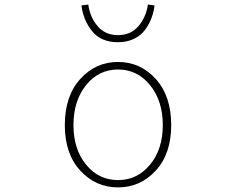

<svg xmlns="http://www.w3.org/2000/svg" viewBox="-20 -813 1040 846"><path d="M265.6 -261.7Q265.6 -389.6 333.5 -464.8Q401.4 -540 500 -540Q598.6 -540 666.5 -464.8Q734.4 -389.6 734.4 -261.7Q734.4 -135.7 666.5 -61.5Q598.6 12.7 500 12.7Q401.4 12.7 333.5 -61.5Q265.6 -135.7 265.6 -261.7ZM697.3 -261.7Q697.3 -369.1 641.1 -438Q585 -506.8 500 -506.8Q415 -506.8 359.4 -438Q303.7 -369.1 303.7 -261.7Q303.7 -155.3 359.4 -87.4Q415 -19.5 500 -19.5Q585 -19.5 641.1 -87.4Q697.3 -155.3 697.3 -261.7ZM500 -627Q424.8 -627 385.7 -675.8Q346.7 -724.6 338.9 -789.1L369.1 -793Q376 -738.3 409.7 -698.2Q443.4 -658.2 500 -658.2Q556.6 -658.2 590.3 -698.2Q624 -738.3 631.8 -793L661.1 -789.1Q657.2 -759.8 647.5 -733.4Q637.7 -707 619.6 -682.1Q601.6 -657.2 570.8 -642.1Q540 -627 500 -627Z"/></svg>

Font: GenEi Gothic M ExtraLight
Style: Regular
Weight: 200
Designer: o_tamon (Modified); [Source Han Sans]
Ryoko NISHIZUKA  (kana & ideographs); Paul D. Hunt (Latin, Greek & Cyrillic); Wenl
Version: Version 1.1a;Original Version 1.004